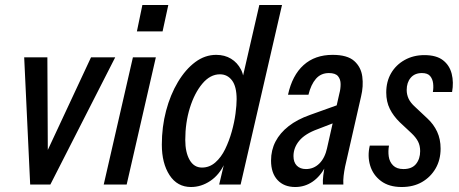

<svg xmlns="http://www.w3.org/2000/svg" viewBox="-20 -740 1840 770"><path d="M101 0 77 -510H170L172 -75H142L345 -510H442L182 0Z M396 0 513 -510H605L488 0ZM529 -614 551 -720H655L632 -614Z M859 0 881 -93V-85Q860 -39 823.5 -14.5Q787 10 746 10Q691 10 660 -37.5Q629 -85 629 -160Q629 -231 646 -295.5Q663 -360 693.5 -411Q724 -462 763 -491Q802 -520 847 -520Q881 -520 906.5 -504.5Q932 -489 946.5 -461Q961 -433 957 -393L944 -390L1020 -720H1111L945 0ZM790 -68Q820 -68 843.5 -88.5Q867 -109 883 -142Q899 -175 909.5 -212.5Q920 -250 924.5 -284.5Q929 -319 929 -342Q929 -393 910.5 -417.5Q892 -442 862 -442Q823 -442 791.5 -404.5Q760 -367 741.5 -307.5Q723 -248 723 -179Q723 -129 740.5 -98.5Q758 -68 790 -68Z M1275 0Q1274 -16 1276.5 -36.5Q1279 -57 1283 -81H1277L1341 -365Q1346 -383 1346 -402.5Q1346 -422 1335.5 -434.5Q1325 -447 1299 -447Q1267 -447 1247 -424Q1227 -401 1217 -360H1135Q1152 -438 1197.5 -479Q1243 -520 1314 -520Q1373 -520 1400.5 -495.5Q1428 -471 1433 -432.5Q1438 -394 1428 -353L1364 -72Q1360 -52 1358 -34.5Q1356 -17 1357 0ZM1164 10Q1119 10 1093 -18Q1067 -46 1067 -96Q1067 -138 1085 -172.5Q1103 -207 1137.5 -234Q1172 -261 1223 -279L1354 -326L1337 -254L1254 -222Q1204 -204 1180.5 -176Q1157 -148 1157 -114Q1157 -89 1170.5 -75.5Q1184 -62 1207 -62Q1238 -62 1260.5 -84Q1283 -106 1292 -147L1286 -73Q1264 -32 1233 -11Q1202 10 1164 10Z M1591 10Q1540 10 1508 -14Q1476 -38 1464.5 -76Q1453 -114 1463 -156H1540Q1536 -134 1539 -112.5Q1542 -91 1556.5 -76.5Q1571 -62 1598 -62Q1632 -62 1648.5 -82.5Q1665 -103 1665 -134Q1665 -156 1656.5 -172.5Q1648 -189 1630 -206L1584 -249Q1558 -274 1543.5 -303Q1529 -332 1529 -369Q1529 -413 1548.5 -446.5Q1568 -480 1603 -499.5Q1638 -519 1682 -519Q1730 -519 1756.5 -498.5Q1783 -478 1791.5 -444Q1800 -410 1793 -371H1716Q1719 -388 1717 -405.5Q1715 -423 1705 -435Q1695 -447 1672 -447Q1643 -447 1627 -428Q1611 -409 1611 -379Q1611 -361 1618.5 -344.5Q1626 -328 1645 -311L1694 -265Q1719 -242 1733 -212Q1747 -182 1747 -144Q1747 -99 1727 -64.5Q1707 -30 1672.5 -10Q1638 10 1591 10Z"/></svg>

Font: Instrument Sans Condensed Medium
Style: Italic
Weight: 500
Width: 3
Italic angle: -13°
Designer: Rodrigo Fuenzalida
Foundry: fragTYPE
Version: Version 1.000;gftools[0.9.28]